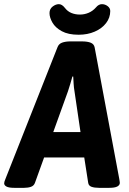

<svg xmlns="http://www.w3.org/2000/svg" viewBox="-47 -901 619 923"><path d="M22 2Q-4 2 -15.5 -4Q-27 -10 -27 -20Q-27 -27 -20 -43L229 -673Q235 -690 251.5 -696Q268 -702 292 -702H346Q374 -702 389.5 -695.5Q405 -689 408 -673L526 -43Q527 -37 528 -31Q529 -25 529 -22Q529 -11 517 -4.5Q505 2 478 2H429Q407 2 393 -3Q379 -8 377 -22L358 -144H165L121 -22Q116 -8 102 -3Q88 2 69 2ZM280 -463 209 -266H340L311 -463Q308 -480 307 -498Q306 -516 305 -533H301Q296 -516 291 -498Q286 -480 280 -463ZM331 -734Q281 -734 250 -751Q219 -768 205 -792.5Q191 -817 191 -838Q191 -858 206 -869.5Q221 -881 236 -881Q251 -881 265 -863Q278 -846 296.5 -838.5Q315 -831 337 -831Q359 -831 379 -839.5Q399 -848 414 -865Q427 -881 443 -881Q458 -881 470.5 -871.5Q483 -862 483 -848Q483 -816 463 -790Q443 -764 408.5 -749Q374 -734 331 -734Z"/></svg>

Font: Asap Semi Condensed Semi Condensed Regular
Style: Bold Italic
Weight: 700
Width: 4
Italic angle: -6°
Designer: Pablo Cosgaya
Foundry: Omnibus-Type
Version: Version 3.001; ttfautohint (v1.8.4.7-5d5b)